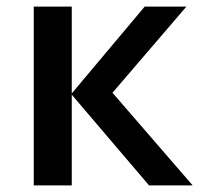

<svg xmlns="http://www.w3.org/2000/svg" viewBox="-20 -560 609 580"><path d="M417 -540H543L319.8 -279.8L562 0H430.2L196.8 -273.9V0H82V-540H196.8V-277.8Z"/></svg>

Font: JBL Sans
Style: Semibold
Weight: 600
Version: Version 1.10